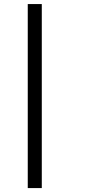

<svg xmlns="http://www.w3.org/2000/svg" viewBox="-20 -770 428 969"><path d="M120.1 179.2V-749.5H190.9V179.2Z"/></svg>

Font: Gelasio
Style: Italic
Weight: 400
Italic angle: -8.5°
Designer: Eben Sorkin
Foundry: Eben Sorkin
Version: Version 1.008